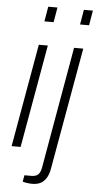

<svg xmlns="http://www.w3.org/2000/svg" viewBox="-60 -759 495 977"><g transform="rotate(5 187.0 -270.5)"><path d="M133 -647 146 -723H193L180 -647ZM22 0 115 -526H161L68 0ZM315 -647 328 -723H374L361 -647ZM142 182Q134 182 125 181Q116 180 107.5 178.5Q99 177 94 175L100 142H135Q159 142 170.5 130.5Q182 119 186 94L295 -526H342L232 94Q228 120 217.5 140Q207 160 189 171Q171 182 142 182Z"/></g></svg>

Font: Archivo SemiCondensed Thin
Style: Italic
Weight: 250
Width: 4
Italic angle: -10°
Designer: Hector Gatti
Foundry: Omnibus-Type
Version: Version 2.001